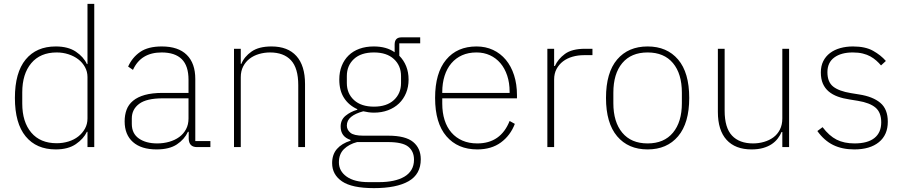

<svg xmlns="http://www.w3.org/2000/svg" viewBox="-20 -760 4665 992"><path d="M432 -79H429Q412 -43 372 -15.5Q332 12 268 12Q168 12 112.5 -55.5Q57 -123 57 -254Q57 -385 112.5 -452.5Q168 -520 268 -520Q332 -520 372 -493Q412 -466 429 -429H432V-740H467V0H432ZM273 -20Q305 -20 334 -29Q363 -38 384.5 -55Q406 -72 419 -95.5Q432 -119 432 -148V-362Q432 -390 419 -413.5Q406 -437 384.5 -453.5Q363 -470 334 -479.5Q305 -489 273 -489Q188 -489 141.5 -433.5Q95 -378 95 -283V-225Q95 -130 141.5 -75Q188 -20 273 -20Z M998 0Q957 0 955 -42V-79H951Q933 -40 894 -14Q855 12 789 12Q710 12 667 -26Q624 -64 624 -133Q624 -166 634 -193Q644 -220 667.5 -239.5Q691 -259 728.5 -269.5Q766 -280 821 -280H954V-348Q954 -420 919 -454.5Q884 -489 815 -489Q708 -489 667 -399L642 -416Q663 -463 704 -491.5Q745 -520 816 -520Q901 -520 945 -476.5Q989 -433 989 -352V-31H1067V0ZM792 -19Q825 -19 854.5 -27.5Q884 -36 906 -52Q928 -68 941 -92Q954 -116 954 -148V-252H821Q737 -252 699 -223.5Q661 -195 661 -148V-120Q661 -70 697.5 -44.5Q734 -19 792 -19Z M1189 0V-508H1224V-430H1227Q1242 -467 1279.5 -493.5Q1317 -520 1383 -520Q1467 -520 1511.5 -470.5Q1556 -421 1556 -326V0H1521V-320Q1521 -408 1483.5 -448.5Q1446 -489 1375 -489Q1346 -489 1318.5 -481Q1291 -473 1270 -457Q1249 -441 1236.5 -417Q1224 -393 1224 -361V0Z M2154 63Q2154 140 2091.5 176Q2029 212 1912 212Q1798 212 1747 177Q1696 142 1696 83Q1696 38 1721 9.5Q1746 -19 1791 -33V-37Q1740 -54 1740 -106Q1740 -141 1765.5 -162Q1791 -183 1826 -193V-196Q1782 -216 1757.5 -254Q1733 -292 1733 -349Q1733 -388 1745.5 -419.5Q1758 -451 1781 -473.5Q1804 -496 1837 -508Q1870 -520 1911 -520Q1977 -520 2019 -490V-530Q2019 -567 2054 -567H2151V-536H2043V-472Q2066 -449 2078.5 -418Q2091 -387 2091 -349Q2091 -311 2078 -279.5Q2065 -248 2041.5 -225.5Q2018 -203 1985 -190.5Q1952 -178 1912 -178Q1897 -178 1884 -180Q1871 -182 1857 -185Q1816 -174 1794 -156Q1772 -138 1772 -111Q1772 -90 1790 -74.5Q1808 -59 1857 -59H1986Q2075 -59 2114.5 -26.5Q2154 6 2154 63ZM2119 65Q2119 22 2089.5 -2Q2060 -26 1984 -26H1825Q1783 -15 1757 10.5Q1731 36 1731 79Q1731 124 1771 152.5Q1811 181 1884 181H1939Q1979 181 2012 174Q2045 167 2069 153Q2093 139 2106 117Q2119 95 2119 65ZM1912 -209Q1978 -209 2015 -243Q2052 -277 2052 -331V-367Q2052 -421 2015 -455Q1978 -489 1912 -489Q1845 -489 1808.5 -455Q1772 -421 1772 -367V-331Q1772 -277 1809 -243Q1846 -209 1912 -209Z M2446 12Q2345 12 2286.5 -56Q2228 -124 2228 -254Q2228 -383 2285 -451.5Q2342 -520 2442 -520Q2489 -520 2527.5 -502Q2566 -484 2593.5 -451Q2621 -418 2636 -371.5Q2651 -325 2651 -268V-252H2265V-225Q2265 -178 2277 -140Q2289 -102 2312.5 -75Q2336 -48 2369.5 -33.5Q2403 -19 2446 -19Q2567 -19 2613 -135L2640 -120Q2617 -60 2568 -24Q2519 12 2446 12ZM2442 -489Q2400 -489 2367.5 -474.5Q2335 -460 2312 -433Q2289 -406 2277 -368Q2265 -330 2265 -284V-280H2613V-286Q2613 -332 2600.5 -369.5Q2588 -407 2565.5 -433.5Q2543 -460 2511.5 -474.5Q2480 -489 2442 -489Z M2808 0V-508H2843V-419H2847Q2863 -455 2899 -481.5Q2935 -508 3003 -508H3041V-475H2997Q2966 -475 2938 -467Q2910 -459 2889 -443Q2868 -427 2855.5 -403.5Q2843 -380 2843 -349V0Z M3326 12Q3226 12 3168.5 -56Q3111 -124 3111 -254Q3111 -385 3168.5 -452.5Q3226 -520 3326 -520Q3426 -520 3483.5 -452.5Q3541 -385 3541 -254Q3541 -124 3483.5 -56Q3426 12 3326 12ZM3326 -19Q3411 -19 3457 -74.5Q3503 -130 3503 -227V-281Q3503 -379 3457 -434Q3411 -489 3326 -489Q3241 -489 3195 -434Q3149 -379 3149 -281V-227Q3149 -130 3195 -74.5Q3241 -19 3326 -19Z M4022 -78H4018Q4011 -61 3998.5 -44.5Q3986 -28 3967.5 -15.5Q3949 -3 3923 4.5Q3897 12 3863 12Q3779 12 3734 -37.5Q3689 -87 3689 -182V-508H3724V-188Q3724 -100 3762 -59.5Q3800 -19 3871 -19Q3900 -19 3927.5 -27Q3955 -35 3976 -50.5Q3997 -66 4009.5 -90.5Q4022 -115 4022 -148V-508H4057V0H4022Z M4394 12Q4331 12 4284.5 -11Q4238 -34 4203 -83L4230 -103Q4264 -58 4302.5 -38.5Q4341 -19 4395 -19Q4463 -19 4498 -47Q4533 -75 4533 -128Q4533 -179 4503.5 -204Q4474 -229 4413 -239L4370 -246Q4336 -251 4308.5 -261Q4281 -271 4261.5 -287.5Q4242 -304 4231.5 -328Q4221 -352 4221 -386Q4221 -419 4233.5 -444Q4246 -469 4268.5 -486Q4291 -503 4321.5 -511.5Q4352 -520 4387 -520Q4451 -520 4491 -497.5Q4531 -475 4557 -445L4532 -422Q4521 -435 4507.5 -447Q4494 -459 4477 -468.5Q4460 -478 4437.5 -483.5Q4415 -489 4386 -489Q4326 -489 4290.5 -463Q4255 -437 4255 -387Q4255 -336 4285 -312.5Q4315 -289 4376 -279L4419 -272Q4490 -261 4528.5 -228.5Q4567 -196 4567 -131Q4567 -63 4521 -25.5Q4475 12 4394 12Z"/></svg>

Font: IBM Plex Sans Thai ExtraLight
Style: Regular
Weight: 200
Designer: Mike Abbink, Paul van der Laan, Pieter van Rosmalen, Ben Mitchell, Mark Frömberg
Foundry: Bold Monday
Version: Version 1.1